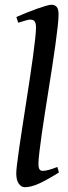

<svg xmlns="http://www.w3.org/2000/svg" viewBox="-20 -762 286 802"><path d="M226.1 -41.5Q177.7 -11.2 143.8 4.4Q109.9 20 83 20Q69.3 20 58.6 5.4Q47.9 -9.3 47.9 -38.1Q47.9 -50.3 51.5 -79.1Q55.2 -107.9 60.8 -147.7Q66.4 -187.5 74 -235.4Q81.5 -283.2 89.1 -333Q96.7 -382.8 104.2 -431.6Q111.8 -480.5 117.4 -522.7Q123 -564.9 126.7 -597.7Q130.4 -630.4 130.4 -647.5Q130.4 -658.7 128.2 -665.3Q126 -671.9 122.6 -675Q119.1 -678.2 114.5 -679.2Q109.9 -680.2 105.5 -680.2Q101.6 -680.2 93.3 -678Q85 -675.8 76.7 -673.3Q66.9 -670.4 56.2 -667L48.3 -690.9Q68.8 -700.2 91.6 -709.2Q114.3 -718.3 134.8 -725.6Q155.3 -732.9 171.4 -737.5Q187.5 -742.2 194.8 -742.2Q208.5 -742.2 216.6 -733.4Q224.6 -724.6 224.6 -702.1Q224.6 -683.1 220.9 -649.9Q217.3 -616.7 211.4 -574.5Q205.6 -532.2 198 -483.4Q190.4 -434.6 182.6 -385Q174.8 -335.4 167.2 -287.4Q159.7 -239.3 153.8 -198Q147.9 -156.7 144.3 -125.2Q140.6 -93.8 140.6 -77.1Q140.6 -60.5 145.3 -54.4Q149.9 -48.3 157.7 -48.3Q168.9 -48.3 183.3 -52.2Q197.8 -56.2 219.7 -64.5Z"/></svg>

Font: Gentium Book Basic
Style: Italic
Weight: 400
Italic angle: -8°
Designer: J. Victor Gaultney and Annie Olsen
Foundry: SIL International
Version: Version 1.102; 2013; Maintenance release